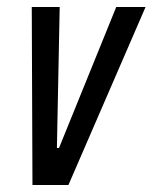

<svg xmlns="http://www.w3.org/2000/svg" viewBox="-20 -530 437 550"><path d="M73 0 71 -510H151L143 -106H149L313 -510H397L176 0Z"/></svg>

Font: Saira ExtraCondensed Medium
Style: Italic
Weight: 500
Width: 2
Italic angle: -12°
Designer: Hector Gatti with collaboration of the Omnibus-Type team
Foundry: Omnibus-Type
Version: Version 1.101